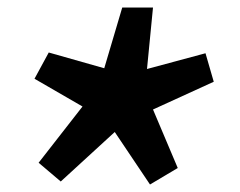

<svg xmlns="http://www.w3.org/2000/svg" viewBox="-20 -574 640 512"><path d="M142 -90 83 -140 200 -290 72 -364 110 -434 258 -392 306 -554H388L372 -390L528 -432L550 -356L388 -282L454 -126L380 -82L286 -222Z"/></svg>

Font: Source Code Pro Black
Style: Italic
Weight: 900
Italic angle: -11°
Monospace: yes
Designer: Paul D. Hunt, Teo Tuominen
Foundry: Adobe Systems Incorporated
Version: Version 1.050;PS 1.000;hotconv 16.6.51;makeotf.lib2.5.65220